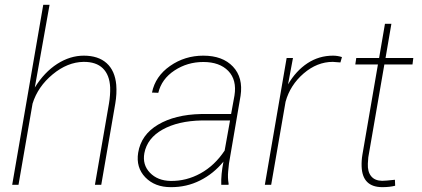

<svg xmlns="http://www.w3.org/2000/svg" viewBox="-20 -770 1758 800"><path d="M125 -405.3Q164.6 -469.2 218.3 -503.7Q272 -538.1 329.1 -538.1Q389.6 -538.1 424.3 -506.8Q459 -475.6 464.4 -416.5Q467.3 -379.4 460.4 -338.9L401.9 0H375.5L434.1 -338.9Q439.9 -373 439 -406.2Q436.5 -458 408.4 -485.4Q380.4 -512.7 328.1 -512.2Q261.2 -511.2 199.5 -460.2Q137.7 -409.2 115.7 -338.4L57.1 0H30.8L160.2 -750H186.5Z M901.9 0Q900.4 -43 911.1 -96.7Q870.1 -46.4 813.7 -18.1Q757.3 10.3 691.4 9.8Q625 9.8 585.4 -31.2Q545.9 -72.3 555.7 -133.8Q567.9 -208.5 638.4 -250.5Q709 -292.5 817.4 -294.9H942.9L957 -372.1Q967.3 -437 931.2 -474.4Q895 -511.7 827.1 -511.7Q760.7 -511.7 707 -476.3Q653.3 -440.9 639.6 -383.3L613.3 -384.3Q627 -452.1 688.5 -495.1Q750 -538.1 827.1 -538.1Q907.7 -538.1 950.7 -492.4Q993.7 -446.8 982.4 -371.1L934.1 -88.9L930.7 -55.7Q928.2 -29.8 932.6 -4.4L932.1 0ZM690.9 -16.1Q756.3 -15.1 815.4 -47.6Q874.5 -80.1 916 -142.6L938.5 -268.1H820.3Q721.7 -266.1 657.5 -230.2Q593.3 -194.3 581.5 -131.8Q572.8 -83.5 604.7 -50.3Q636.7 -17.1 690.9 -16.1Z M1398.4 -509.8 1366.7 -512.2Q1301.3 -512.2 1245.1 -463.9Q1189 -415.5 1169.9 -346.2L1109.9 0H1083.5L1174.3 -528.3H1200.7L1180.2 -418.5Q1213.4 -475.1 1261.2 -506.6Q1309.1 -538.1 1367.7 -538.1Q1386.2 -538.1 1404.8 -532.2Z M1610.8 -670.9 1586.4 -528.3H1702.1L1698.7 -501.5H1581.5L1514.6 -114.7L1512.7 -87.9Q1511.2 -54.7 1526.4 -35.9Q1541.5 -17.1 1572.3 -16.6Q1585.9 -16.6 1625.5 -21L1626.5 3.9Q1604 9.8 1573.2 9.8Q1490.2 9.8 1486.8 -75.7Q1485.8 -100.6 1490.2 -126.5L1554.7 -501.5H1460.4L1464.4 -528.3H1559.6L1584 -670.9Z"/></svg>

Font: Roboto Thin
Style: Italic
Weight: 250
Italic angle: -12°
Designer: Google
Version: Version 2.134; 2016